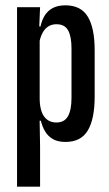

<svg xmlns="http://www.w3.org/2000/svg" viewBox="-20 -526 410 721"><path d="M226 7Q198 7 179.5 -3.2Q161 -13.5 150 -31.5Q139 -49.5 133.5 -72.5H106.5L129 -152.5Q129.5 -126.5 136.2 -107Q143 -87.5 157 -76.8Q171 -66 191.5 -66Q222 -66 235.2 -89.5Q248.5 -113 248.5 -158.5V-344.5Q248.5 -389 235.8 -412Q223 -435 192 -435Q174 -435 161 -426.5Q148 -418 140 -403Q132 -388 128 -368.5L113 -426.5H132Q137 -450 148 -467.8Q159 -485.5 178 -495.8Q197 -506 225.5 -506Q284 -506 309.8 -463.2Q335.5 -420.5 335.5 -337.5V-163Q335.5 -79.5 309.8 -36.2Q284 7 226 7ZM44 175V-499H130.5L126 -391L129 -388.5V-109L128.5 -94L130.5 23.5V175Z"/></svg>

Font: Anek Tamil Condensed Medium
Style: Regular
Weight: 500
Width: 3
Designer: Aadarsh Rajan (Tamil), Yesha Goshar (Latin)
Foundry: Ek Type
Version: Version 1.003